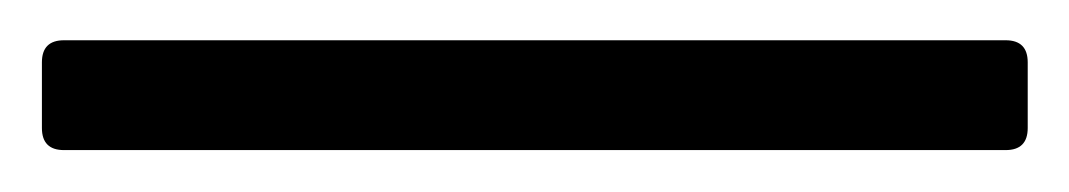

<svg xmlns="http://www.w3.org/2000/svg" viewBox="-31 126 518 93"><path d="M-10.7 156.2Q-10.7 145.5 0 145.5H456.1Q466.8 145.5 466.8 156.2V188Q466.8 198.7 456.1 198.7H0Q-10.7 198.7 -10.7 188Z"/></svg>

Font: UnifrakturMaguntia16
Style: Book
Weight: 400
Designer: j. 'mach' wust, Gerrit Ansmann, Georg Duffner, based on a font by Peter Wiegel, original typeface by Carl Albert Fahrenw
Version: Version 2017-03-19